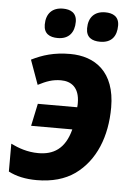

<svg xmlns="http://www.w3.org/2000/svg" viewBox="-54 -793 591 845"><g transform="rotate(5 241.5 -371.0)"><path d="M140 10C208 10 264 -6 308 -37C396 -100 439 -209 439 -337C439 -495 348 -556 239 -556C168 -556 117 -540 69 -516L108 -408C145 -427 172 -437 209 -437C253 -437 291 -413 291 -344C291 -339 291 -332 290 -325H116L95 -226H277C254 -137 202 -109 137 -109C88 -109 48 -124 15 -140V-17C49 1 91 10 140 10ZM365 -621C416 -621 438 -652 438 -699C438 -739 410 -752 377 -752C330 -752 303 -724 303 -675C303 -635 329 -621 365 -621ZM178 -621C227 -621 251 -652 251 -699C251 -739 223 -752 190 -752C143 -752 116 -724 116 -675C116 -635 142 -621 178 -621Z"/></g></svg>

Font: BC Sans
Style: Bold Italic
Weight: 700
Italic angle: -12°
Designer: Monotype Design Team
Province of B.C.
Foundry: Monotype Imaging Inc.
Version: Version 2.000;GOOG;noto-source:20170915:90ef993387c0